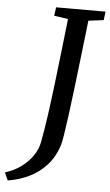

<svg xmlns="http://www.w3.org/2000/svg" viewBox="-151 -782 566 990"><g transform="rotate(5 132.5 -287.5)"><path d="M-72.3 168 -90.3 127.8Q-45.2 114.4 -9.1 88.3Q27 62.1 50.8 28Q74.5 -6.2 81.5 -43.4Q93.6 -106.5 104.6 -185Q115.6 -263.5 125.9 -349.4Q136.2 -435.2 146 -521.9Q155.7 -608.6 164.9 -688.5L92.5 -698.7L98.5 -743H354.3L348.7 -698.7L270.2 -688.8Q259.5 -596 249.2 -506.9Q238.9 -417.8 229.4 -338.9Q219.9 -260 211.5 -196.9Q203.1 -133.9 196.5 -92.4Q190 -51 185.3 -37Q165.3 25.3 126.5 67.8Q87.7 110.2 36.4 134.7Q-14.9 159.2 -72.3 168Z"/></g></svg>

Font: Merriweather 7pt Light
Style: Italic
Weight: 300
Italic angle: -7.8°
Designer: Eben Sorkin
Foundry: Eben Sorkin
Version: Version 2.200;gftools[0.9.31]